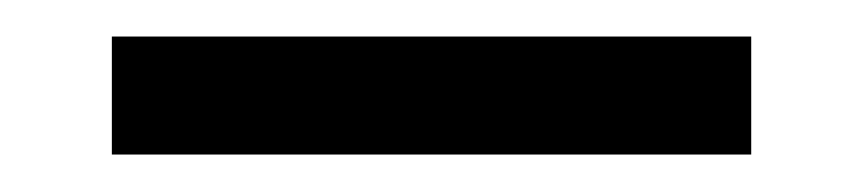

<svg xmlns="http://www.w3.org/2000/svg" viewBox="-20 -850 463 103"><path d="M40 -767.1V-830.4H383V-767.1Z"/></svg>

Font: Mona Sans ExtraLight
Style: Regular
Weight: 200
Designer: Deni Anggara
Foundry: GitHub
Version: Version 2.000